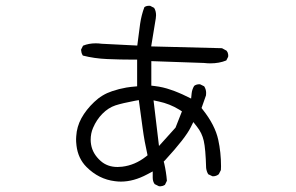

<svg xmlns="http://www.w3.org/2000/svg" viewBox="-20 -616 1040 674"><path d="M596.2 -168 538.1 -103.5 519 -263.7 537.1 -259.8Q576.2 -251.5 609.4 -231L618.7 -225.1ZM392.6 -29.8Q356.9 -29.8 333 -51.3Q305.2 -76.2 299.8 -108.4Q298.3 -117.2 298.3 -125Q298.3 -147.9 306.6 -167Q318.8 -195.8 339.6 -216.8Q360.4 -237.8 385.3 -246.1Q409.7 -253.9 453.6 -262.2L467.3 -264.6L481 -164.1Q486.8 -120.6 498 -70.8L491.7 -65.9Q453.6 -36.1 408.7 -30.8Q400.4 -29.8 392.6 -29.8ZM537.6 37.6Q539.1 38.1 542.2 38.1Q545.4 38.1 550 36.9Q554.7 35.6 559.1 32.7L565.9 18.6Q563.5 -11.7 556.6 -42L554.7 -48.8L559.6 -53.7Q630.9 -131.3 649.4 -168.9L658.7 -187.5L671.4 -171.4Q689 -149.4 695.3 -121.6Q701.7 -93.8 703.6 -26.4Q705.1 -14.2 710.9 -4.4L725.1 2.4Q726.1 2.9 727.1 2.9Q739.3 2.9 748 -4.4L755.4 -19Q755.9 -25.9 755.9 -32.2Q755.9 -80.6 746.1 -125.5Q734.9 -176.8 691.9 -231L687.5 -236.8L703.1 -281.2Q703.6 -285.6 703.6 -290Q703.6 -302.2 696.8 -313L683.1 -319.8Q681.6 -320.3 680.7 -320.3Q668.9 -320.3 661.6 -314.5Q654.3 -302.2 652.8 -288.6L650.9 -270Q627 -281.7 620.4 -284.7Q613.8 -287.6 606.9 -290.5Q593.3 -296.4 579.6 -300.8Q552.7 -310.5 522.9 -314L511.2 -315.4V-401.4L695.8 -395Q708 -393.6 718.3 -393.6Q749.5 -393.6 774.4 -403.8L780.8 -416.5Q781.2 -418 781.2 -420.2Q781.2 -422.4 780.8 -425.8Q779.8 -432.6 775.4 -438L759.3 -446.8L510.7 -453.1L526.9 -551.8Q527.8 -557.1 527.8 -562.5Q527.8 -577.6 521 -588.4L506.8 -595.7Q504.9 -595.7 502.9 -595.7Q493.2 -595.7 486.8 -590.8Q476.6 -564 471.9 -532.5Q467.3 -501 461.9 -456.1L336.9 -462.4Q326.2 -463.9 315.9 -463.9Q291.5 -463.9 271.5 -455.6L265.1 -442.9Q264.6 -441.9 264.6 -440.9Q264.6 -439.9 264.9 -438.7Q265.1 -437.5 265.4 -435.8Q265.6 -434.1 265.9 -432.6Q266.1 -431.2 266.6 -429.4Q267.1 -427.7 268.1 -426.3Q269 -423.3 271 -420.9Q311 -410.6 356.4 -408.7Q401.9 -406.7 448.2 -406.7H461.4V-313Q436.5 -311 423.3 -308.6Q397.9 -304.2 373.5 -295.9Q337.9 -284.2 310.5 -257.8Q282.2 -231 265.6 -200.7Q249.5 -170.9 247.6 -137.7Q247.1 -131.8 247.1 -127.7Q247.1 -123.5 247.3 -118.2Q247.6 -112.8 248.5 -105Q253.9 -59.6 283.7 -29.8Q326.7 13.2 383.3 20Q394 21.5 404.3 21.5Q449.2 21.5 496.6 -3.9L516.1 -14.2V7.8Q516.1 21 522.9 30.3Z"/></svg>

Font: NaikaiFont
Style: ExtraLight
Weight: 200
Version: Version 1.89